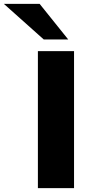

<svg xmlns="http://www.w3.org/2000/svg" viewBox="-84 -968 512 988"><path d="M111 0V-705H297V0ZM141 -765 -64 -948H120L267 -765Z"/></svg>

Font: Nunito Sans 7pt Expanded ExtraBold
Style: Regular
Weight: 800
Width: 7
Designer: Vernon Adams
Foundry: Vernon Adams
Version: Version 3.101;gftools[0.9.27]